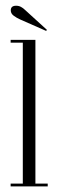

<svg xmlns="http://www.w3.org/2000/svg" viewBox="-20 -666 208 686"><path d="M18 0V-10H61.5V-513.5H18V-523.5H106.5V-10H150.5V0ZM145 -555.5 52 -596.5Q39.5 -602 29 -609.8Q18.5 -617.5 18.5 -629Q18.5 -645.5 37.5 -645.5Q47.5 -645.5 55.2 -641.2Q63 -637 69.5 -630.5L147.5 -559.5Z"/></svg>

Font: Imbue 100pt ExtraLight
Style: Regular
Weight: 200
Designer: Tyler Finck
Foundry: Etcetera Type Company
Version: Version 1.102; ttfautohint (v1.8.3)